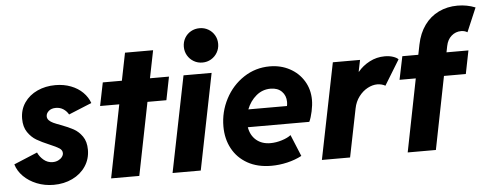

<svg xmlns="http://www.w3.org/2000/svg" viewBox="-51 -907 2682 1047"><g transform="rotate(-5 1290.0 -383.0)"><path d="M-0.5 -122.1 128.4 -175.8Q138.7 -152.3 159.9 -134.3Q181.2 -116.2 209.5 -116.2Q226.1 -116.2 239.5 -122.6Q252.9 -128.9 260.7 -139.2Q268.6 -149.4 268.6 -160.2Q268.6 -176.8 252.4 -187.3Q236.3 -197.8 200.2 -212.9Q158.2 -230.5 130.9 -246.6Q103.5 -262.7 83.5 -292Q63.5 -321.3 63.5 -365.7Q63.5 -416 89.8 -454.1Q116.2 -492.2 160.9 -512.7Q205.6 -533.2 259.8 -533.2Q306.2 -533.2 344.7 -518.3Q383.3 -503.4 409.4 -477.3Q435.5 -451.2 446.8 -418.9L320.8 -367.2Q310.5 -385.7 292.7 -397.5Q274.9 -409.2 251.5 -409.2Q227.1 -409.2 212.6 -396.5Q198.2 -383.8 198.2 -367.7Q198.2 -355 207.3 -345.7Q216.3 -336.4 230.5 -329.8Q244.6 -323.2 270 -314Q312 -298.3 339.1 -283.4Q366.2 -268.6 386.2 -240Q406.2 -211.4 406.2 -167Q406.2 -116.2 379.6 -76.4Q353 -36.6 306.9 -14.4Q260.7 7.8 204.1 7.8Q154.8 7.8 112.1 -9.3Q69.3 -26.4 39.8 -55.9Q10.3 -85.4 -0.5 -122.1Z M598.1 -398.4H493.2L519 -525.4H623.5L653.8 -676.3H807.6L777.3 -525.4H881.3L856 -398.4H752.4L672.9 0H518.6Z M960.9 -525.4H1114.7L1009.3 0H855ZM976.1 -680.2Q976.1 -706.5 988.5 -728Q1001 -749.5 1022.5 -761.7Q1043.9 -773.9 1070.3 -773.9Q1096.2 -773.9 1117.7 -761.5Q1139.2 -749 1151.6 -727.8Q1164.1 -706.5 1164.1 -680.2Q1164.1 -654.3 1151.6 -632.8Q1139.2 -611.3 1117.7 -598.6Q1096.2 -585.9 1070.3 -585.9Q1043.9 -585.9 1022.5 -598.6Q1001 -611.3 988.5 -632.8Q976.1 -654.3 976.1 -680.2Z M1153.3 -228.5Q1153.3 -308.1 1189.9 -378.4Q1226.6 -448.7 1290.8 -491Q1355 -533.2 1433.1 -533.2Q1493.2 -533.2 1542 -507.1Q1590.8 -481 1618.9 -434.8Q1647 -388.7 1647 -330.6Q1647 -302.7 1639.6 -268.6Q1632.3 -234.4 1622.1 -212.9H1285.6Q1293 -168 1323.7 -141.8Q1354.5 -115.7 1401.4 -115.7Q1431.6 -115.7 1463.9 -125.7Q1496.1 -135.7 1513.7 -149.9L1562.5 -31.7Q1526.9 -12.7 1482.9 -2.4Q1439 7.8 1396 7.8Q1320.3 7.8 1265.6 -22.9Q1210.9 -53.7 1182.1 -107.2Q1153.3 -160.6 1153.3 -228.5ZM1508.3 -309.6Q1510.7 -319.3 1510.7 -332Q1510.7 -366.7 1488.3 -389.2Q1465.8 -411.6 1427.2 -411.6Q1382.8 -411.6 1348.6 -383.1Q1314.5 -354.5 1296.9 -309.6Z M1778.3 -525.4H1927.2L1914.1 -461.9H1916Q1940.9 -492.7 1979.5 -512.9Q2018.1 -533.2 2062.5 -533.2Q2088.4 -533.2 2108.4 -526.4Q2128.4 -519.5 2136.7 -510.3L2052.7 -373Q2045.4 -377.9 2033.2 -381.1Q2021 -384.3 2008.8 -384.3Q1982.9 -384.3 1955.8 -369.9Q1928.7 -355.5 1908 -328.1Q1887.2 -300.8 1879.9 -263.7L1826.7 0H1672.4Z M2158.7 -525.4H2246.1L2257.3 -581.1Q2269.5 -641.6 2300.8 -685.1Q2332 -728.5 2378.7 -751.2Q2425.3 -773.9 2482.4 -773.9Q2534.2 -773.9 2579.6 -755.4L2523.9 -624.5Q2509.3 -633.8 2489.7 -633.8Q2459.5 -633.8 2436.8 -614Q2414.1 -594.2 2407.2 -559.1L2400.4 -525.4H2520.5L2495.1 -398.4H2375.5L2296.4 0H2142.1L2221.2 -398.4H2132.3Z"/></g></svg>

Font: Reddit Sans Chocolate ExBold
Style: Italic
Weight: 800
Italic angle: -11.25°
Designer: Stephen Hutchings
Version: Version 1.013